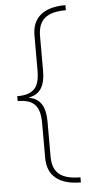

<svg xmlns="http://www.w3.org/2000/svg" viewBox="-59 -749 455 941"><g transform="rotate(-5 168.5 -278.0)"><path d="M300 158V133C205 133 163 98 163 20V-152C163 -220 143 -266 84 -277V-279C143 -290 163 -336 163 -404V-573C163 -654 205 -689 300 -689V-714C191 -714 136 -666 136 -579V-408C136 -322 106 -290 26 -290V-266C106 -266 136 -231 136 -148V23C136 110 191 158 300 158Z"/></g></svg>

Font: Noto Sans Gujarati UI Thin
Style: Regular
Weight: 100
Designer: Jelle Bosma - Monotype Design Team, Universal Thirst
Foundry: Monotype Imaging Inc.
Version: Version 2.106